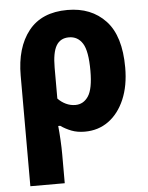

<svg xmlns="http://www.w3.org/2000/svg" viewBox="-55 -604 688 890"><g transform="rotate(-5 288.5 -159.5)"><path d="M50 240V-274Q50 -405 111 -482Q172 -559 292 -559Q403 -559 469.5 -488Q536 -417 536 -270Q536 -185 509 -122Q482 -59 434.5 -24.5Q387 10 324 10Q289 10 262 -0.5Q235 -11 212 -27H203Q206 2 208 38.5Q210 75 210 105V240ZM291 -117Q329 -117 351.5 -151Q374 -185 374 -269Q374 -361 351.5 -396.5Q329 -432 288 -432Q248 -432 229 -400Q210 -368 210 -297V-154Q226 -137 247 -127Q268 -117 291 -117Z"/></g></svg>

Font: Noto Sans SemiCondensed ExtraBold
Style: Regular
Weight: 800
Width: 4
Designer: Monotype Design Team
Foundry: Monotype Imaging Inc.
Version: Version 2.013; ttfautohint (v1.8.4.7-5d5b)